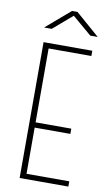

<svg xmlns="http://www.w3.org/2000/svg" viewBox="-102 -994 593 1044"><g transform="rotate(10 194.5 -472.0)"><path d="M85 -750H354V-721H118V-313H315V-284H118V-29H354V0H85ZM238 -944 370 -829H329L222 -920L116 -829H74L208 -944Z"/></g></svg>

Font: Poiret One
Style: Regular
Weight: 400
Designer: Denis Masharov
Foundry: Denis Masharov
Version: Version 1.001